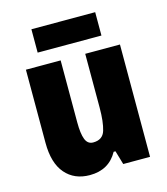

<svg xmlns="http://www.w3.org/2000/svg" viewBox="-111 -818 793 913"><g transform="rotate(-15 285.5 -361.0)"><path d="M517 -553V0H385L365 -68H356Q313 10 219 10Q143 10 98.5 -41.5Q54 -93 54 -193V-553H225V-248Q225 -192 236 -164Q247 -136 274 -136Q321 -136 333.5 -177Q346 -218 346 -289V-553ZM443 -732V-617H129V-732Z"/></g></svg>

Font: Noto Sans Myanmar UI Condensed Black
Style: Regular
Weight: 900
Width: 3
Designer: Monotype Design Team
Foundry: Monotype Imaging Inc.
Version: Version 2.103; ttfautohint (v1.8.4.7-5d5b)